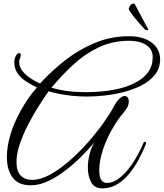

<svg xmlns="http://www.w3.org/2000/svg" viewBox="-20 -976 904 1060"><path d="M545 64Q501 64 483 29.5Q465 -5 465 -51Q465 -92 476.5 -132Q488 -172 504 -193Q477 -161 437 -120Q397 -79 349 -41Q301 -3 250 22Q199 47 149 47Q83 47 50.5 5Q18 -37 18 -110Q18 -167 37.5 -232.5Q57 -298 95 -366Q113 -399 135.5 -431.5Q158 -464 184 -493Q153 -508 124 -526.5Q95 -545 77 -571Q59 -597 59 -633Q59 -652 67.5 -667.5Q76 -683 86 -683Q95 -683 95 -672Q95 -665 91 -657Q86 -644 86 -633Q86 -606 105 -582.5Q124 -559 151 -542Q178 -525 201 -515Q265 -585 341.5 -644.5Q418 -704 506 -740Q594 -776 691 -776Q772 -776 818 -740.5Q864 -705 864 -649Q864 -599 835.5 -563.5Q807 -528 761 -504.5Q715 -481 661.5 -467.5Q608 -454 556 -448.5Q504 -443 465 -443Q408 -443 354.5 -450Q301 -457 248 -472Q222 -435 191.5 -386.5Q161 -338 133.5 -284.5Q106 -231 88.5 -178.5Q71 -126 71 -81Q71 -32 94 -7.5Q117 17 156 17Q203 17 255.5 -11.5Q308 -40 361 -86Q414 -132 462 -186Q510 -240 548 -293Q586 -346 608 -387Q625 -419 641 -432.5Q657 -446 668 -446Q679 -446 685 -437.5Q691 -429 691 -415Q691 -387 666 -359Q632 -320 600 -264.5Q568 -209 548 -148.5Q528 -88 528 -35Q528 2 539.5 18Q551 34 570 34Q599 34 628.5 14.5Q658 -5 685 -38Q712 -71 735 -111.5Q758 -152 775 -193Q780 -193 783.5 -192Q787 -191 787 -184Q770 -141 746.5 -97Q723 -53 693 -16.5Q663 20 626 42Q589 64 545 64ZM456 -467Q496 -467 545 -471.5Q594 -476 642.5 -488Q691 -500 732 -522Q773 -544 798 -578Q823 -612 823 -661Q823 -705 786.5 -728Q750 -751 694 -751Q601 -751 524.5 -714.5Q448 -678 384.5 -619Q321 -560 264 -492Q308 -479 354.5 -473Q401 -467 456 -467ZM782 -811Q772 -822 752 -844.5Q732 -867 714 -890Q696 -913 690 -926Q698 -949 707 -953.5Q716 -958 723 -955L799 -813Q798 -809 793 -809.5Q788 -810 782 -811Z"/></svg>

Font: Great Vibes
Style: Regular
Weight: 400
Designer: Robert E. Leuschke, Viktoriya Grabowska, Viviana Monsalve, Eben Sorkin
Foundry: Robert E. Leuschke
Version: Version 1.103; ttfautohint (v1.8.4.7-5d5b)